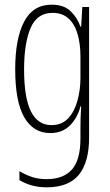

<svg xmlns="http://www.w3.org/2000/svg" viewBox="-20 -559 470 821"><path d="M201 -539Q253 -539 282 -511Q311 -483 324 -445H327L332 -529H361V29Q361 134 317.5 188Q274 242 179 242Q114 242 63 211V173Q92 190 119 198.5Q146 207 179 207Q251 207 287.5 166Q324 125 324 33V-8Q324 -30 324.5 -52Q325 -74 327 -104H324Q311 -54 278.5 -22Q246 10 195 10Q123 10 84 -57Q45 -124 45 -263Q45 -393 83 -466Q121 -539 201 -539ZM205 -504Q138 -504 110.5 -438.5Q83 -373 83 -263Q83 -140 112.5 -82Q142 -24 200 -24Q245 -24 272 -53.5Q299 -83 311.5 -129.5Q324 -176 324 -226V-317Q324 -370 312 -412.5Q300 -455 273.5 -479.5Q247 -504 205 -504Z"/></svg>

Font: Noto Sans Lao ExtraCondensed ExtraLight
Style: Regular
Weight: 200
Width: 2
Designer: Monotype Design Team
Foundry: Monotype Imaging Inc.
Version: Version 2.003; ttfautohint (v1.8.4.7-5d5b)